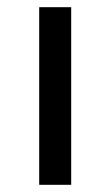

<svg xmlns="http://www.w3.org/2000/svg" viewBox="-20 -514 307 534"><path d="M89 0V-494H178V0Z"/></svg>

Font: Nunito Sans 8pt
Style: Regular
Weight: 400
Version: Version 3.101;gftools[0.9.27]